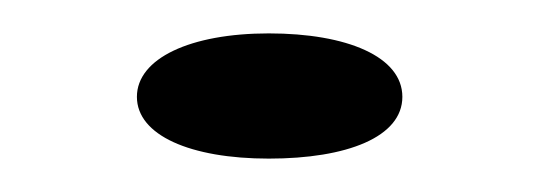

<svg xmlns="http://www.w3.org/2000/svg" viewBox="-20 -90 330 115"><path d="M62 -32C62 -9 94 5 141 5C188 5 221 -8 221 -32C221 -56 188 -70 141 -70C94 -70 62 -55 62 -32Z"/></svg>

Font: Aerodynamic
Style: Regular
Weight: 500
Designer: Google
Version: Version 2.000980; 2014